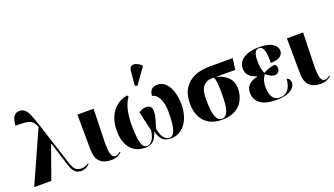

<svg xmlns="http://www.w3.org/2000/svg" viewBox="-70 -1368 3358 1929"><g transform="rotate(-20 1609.0 -403.5)"><path d="M41 0 289 -553Q273 -597 249.5 -616Q226 -635 185.5 -639.5Q145 -644 76 -644Q77 -697 96 -733.5Q115 -770 161 -770Q196 -770 218.5 -750.5Q241 -731 260 -686Q279 -641 304 -565L451 -110Q469 -54 491.5 -34Q514 -14 552 -14Q578 -14 597.5 -22Q617 -30 629 -39L634 -31Q616 -12 592.5 -1Q569 10 546 10Q520 10 500 1.5Q480 -7 463 -31Q446 -55 431 -103L354 -348H348L224 0Z M864 10Q788 10 745 -29.5Q702 -69 701 -160L698 -536H871L861 -164Q861 -133 864 -98Q867 -63 879 -38.5Q891 -14 915 -14Q931 -14 944.5 -22Q958 -30 969 -39L975 -31Q958 -16 931.5 -3Q905 10 864 10Z M1225 10Q1127 10 1070.5 -57.5Q1014 -125 1014 -249Q1014 -323 1037.5 -385Q1061 -447 1109.5 -489.5Q1158 -532 1232 -547L1243 -531Q1206 -479 1190 -408Q1174 -337 1174 -256Q1174 -161 1182 -104.5Q1190 -48 1207 -24Q1224 0 1251 0Q1277 0 1303 -30.5Q1329 -61 1340 -134Q1321 -217 1309.5 -264.5Q1298 -312 1292 -344Q1310 -356 1328 -363.5Q1346 -371 1369 -371Q1402 -371 1417 -355Q1432 -339 1432 -310Q1432 -286 1428.5 -264Q1425 -242 1416 -211.5Q1407 -181 1392 -132Q1407 -55 1433.5 -27.5Q1460 0 1487 0Q1512 0 1530.5 -23.5Q1549 -47 1558.5 -101Q1568 -155 1568 -248Q1568 -334 1541.5 -390.5Q1515 -447 1467 -456Q1470 -544 1555 -544Q1605 -544 1641 -508.5Q1677 -473 1696.5 -412Q1716 -351 1716 -275Q1716 -196 1690.5 -131.5Q1665 -67 1617.5 -28.5Q1570 10 1502 10Q1438 10 1408.5 -23Q1379 -56 1366 -113Q1348 -52 1316 -21Q1284 10 1225 10ZM1364 -602 1339 -612 1353 -764Q1356 -800 1376.5 -811Q1397 -822 1425.5 -812Q1454 -802 1481 -777V-765Z M2047 10Q1929 10 1863.5 -60Q1798 -130 1798 -254Q1798 -349 1837.5 -411.5Q1877 -474 1947 -505Q2017 -536 2110 -536H2358L2342 -416H2133Q2206 -401 2255 -355Q2304 -309 2304 -232Q2304 -166 2277 -111Q2250 -56 2193 -23Q2136 10 2047 10ZM2049 0Q2078 0 2097 -22.5Q2116 -45 2125 -97Q2134 -149 2134 -237Q2134 -313 2129.5 -352.5Q2125 -392 2115 -416H2087Q2033 -416 1999 -376.5Q1965 -337 1965 -239Q1965 -112 1986 -56Q2007 0 2049 0Z M2628 10Q2515 10 2458.5 -32Q2402 -74 2402 -146Q2402 -204 2436 -234Q2470 -264 2525 -277V-282Q2474 -295 2445.5 -324.5Q2417 -354 2417 -399Q2417 -469 2477 -509Q2537 -549 2642 -549Q2716 -549 2757.5 -532.5Q2799 -516 2816.5 -491.5Q2834 -467 2834 -442Q2834 -411 2806.5 -386Q2779 -361 2702 -359Q2703 -455 2688.5 -497.5Q2674 -540 2640 -540Q2611 -540 2596.5 -512.5Q2582 -485 2582 -427Q2582 -375 2589.5 -340.5Q2597 -306 2607 -287Q2637 -305 2672 -316.5Q2707 -328 2733 -328Q2742 -322 2747.5 -311Q2753 -300 2753 -284Q2753 -262 2737.5 -246Q2722 -230 2696 -230Q2674 -230 2651 -243.5Q2628 -257 2606 -274Q2591 -255 2579.5 -223.5Q2568 -192 2568 -143Q2568 -79 2593.5 -40Q2619 -1 2674 -1Q2723 -1 2756.5 -38Q2790 -75 2797 -155Q2817 -149 2825.5 -134.5Q2834 -120 2834 -103Q2834 -77 2814.5 -51Q2795 -25 2750 -7.5Q2705 10 2628 10Z M3104 10Q3028 10 2985 -29.5Q2942 -69 2941 -160L2938 -536H3111L3101 -164Q3101 -133 3104 -98Q3107 -63 3119 -38.5Q3131 -14 3155 -14Q3171 -14 3184.5 -22Q3198 -30 3209 -39L3215 -31Q3198 -16 3171.5 -3Q3145 10 3104 10Z"/></g></svg>

Font: Noto Serif Display SemiCondensed ExtraBold
Style: Regular
Weight: 800
Width: 4
Designer: Monotype Design Team
Foundry: Monotype Imaging Inc.
Version: Version 2.009